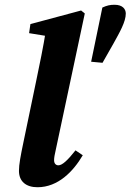

<svg xmlns="http://www.w3.org/2000/svg" viewBox="-20 -763 543 798"><path d="M135.8 15.2C221.6 15.2 284.6 -50.7 324 -117.7L293.8 -138.1C261 -96.4 238.6 -75.9 222.6 -75.9C212.5 -75.9 204.8 -83.2 204.8 -97C204.8 -107 207.1 -120.8 211.7 -139.9L332.4 -707L317.1 -719.4L106.4 -662.9L100.9 -625.2L225.9 -604.9L171.1 -638.8C159.9 -567.7 144.7 -495.1 130 -424.6L77.9 -174.2C65.5 -115 58.8 -79.6 58.8 -52.9C58.8 -8.9 88.2 15.2 135.8 15.2ZM456.1 -743.2C437.9 -743.2 424.7 -740.5 405.4 -731.6L358.8 -506.4L406.1 -502L451.4 -581.7C477.5 -628.9 502.8 -672.3 502.8 -706.7C502.8 -724.8 490.1 -743.2 456.1 -743.2Z"/></svg>

Font: Source Serif Variable
Style: Italic
Weight: 389
Italic angle: -12°
Designer: Frank Grießhammer
Foundry: Adobe Systems Incorporated
Version: Version 3.001;hotconv 1.0.111;makeotfexe 2.5.65597